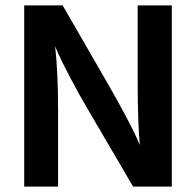

<svg xmlns="http://www.w3.org/2000/svg" viewBox="-20 -694 728 714"><path d="M196 0H70V-674H213L375 -393Q415 -324 446.5 -264.5Q478 -205 489 -180L500 -155Q492 -238 492 -393V-674H619V0H475L311 -280Q272 -346 240.5 -406.5Q209 -467 197 -494L185 -522Q196 -427 196 -281Z"/></svg>

Font: Hind Madurai SemiBold
Style: Regular
Weight: 600
Designer: Jyotish Sonowal
Foundry: Indian Type Foundry
Version: Version 1.001;PS 1.0;hotconv 1.0.86;makeotf.lib2.5.63406; tt